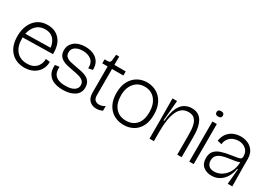

<svg xmlns="http://www.w3.org/2000/svg" viewBox="3 -1379 2953 2115"><g transform="rotate(30 1480.0 -322.0)"><path d="M275 13Q167 13 102 -57Q37 -127 37 -252Q37 -328 63.5 -389.5Q90 -451 141.5 -487.5Q193 -524 268 -524Q365 -524 422 -459.5Q479 -395 476 -274L94 -267Q94 -261 94 -253Q94 -153 142.5 -96.5Q191 -40 279 -40Q326 -40 357 -55.5Q388 -71 405.5 -95Q423 -119 429.5 -144.5Q436 -170 434 -189L489 -183Q488 -121 459 -77Q430 -33 382 -10Q334 13 275 13ZM268 -469Q200 -469 156.5 -427Q113 -385 100 -316L418 -322Q411 -387 374 -428Q337 -469 268 -469Z M763 13Q700 13 651 -6Q602 -25 575.5 -68Q549 -111 554 -182L609 -189Q604 -132 623 -99.5Q642 -67 679.5 -53.5Q717 -40 765 -40Q838 -40 875.5 -64.5Q913 -89 913 -129Q913 -165 890.5 -184Q868 -203 831.5 -212.5Q795 -222 754 -229Q719 -235 684 -243Q649 -251 620.5 -266Q592 -281 575 -307Q558 -333 558 -375Q558 -440 609 -482Q660 -524 747 -524Q802 -524 847.5 -505Q893 -486 919.5 -446Q946 -406 944 -343L890 -333Q894 -406 851.5 -438.5Q809 -471 744 -471Q686 -471 650 -446.5Q614 -422 614 -379Q614 -342 636 -323Q658 -304 694 -295.5Q730 -287 771 -280Q807 -274 842 -266.5Q877 -259 905.5 -244Q934 -229 951.5 -202Q969 -175 969 -131Q969 -64 913 -25.5Q857 13 763 13Z M1188 8Q1134 8 1099.5 -25.5Q1065 -59 1065 -126V-458H997V-509H1035Q1055 -509 1064.5 -518.5Q1074 -528 1075 -545L1082 -616H1121V-510H1265V-458H1121V-126Q1121 -80 1142 -63Q1163 -46 1191 -46Q1208 -46 1229.5 -52Q1251 -58 1265 -71V-9Q1248 -2 1229.5 3Q1211 8 1188 8Z M1538 13Q1470 13 1415 -17Q1360 -47 1327.5 -107Q1295 -167 1295 -256Q1295 -343 1327 -402.5Q1359 -462 1412.5 -493Q1466 -524 1532 -524Q1599 -524 1653.5 -493Q1708 -462 1740.5 -401.5Q1773 -341 1773 -252Q1773 -164 1742 -105Q1711 -46 1657.5 -16.5Q1604 13 1538 13ZM1537 -41Q1620 -41 1668 -95.5Q1716 -150 1716 -250Q1716 -350 1666.5 -410Q1617 -470 1533 -470Q1451 -470 1401.5 -411.5Q1352 -353 1352 -256Q1352 -157 1401 -99Q1450 -41 1537 -41Z M1862 0V-218L1860 -510H1918L1896 -251H1906Q1914 -360 1942.5 -419Q1971 -478 2012.5 -501Q2054 -524 2100 -524Q2151 -524 2183.5 -504Q2216 -484 2234 -451Q2252 -418 2260 -380Q2268 -342 2269.5 -305.5Q2271 -269 2271 -242V0H2215V-238Q2215 -274 2212.5 -314Q2210 -354 2199 -389Q2188 -424 2162.5 -446.5Q2137 -469 2090 -469Q2002 -469 1960 -381Q1918 -293 1918 -123V0Z M2368 0V-510H2424V0ZM2396 -588Q2375 -588 2365 -597.5Q2355 -607 2355 -623Q2355 -657 2396 -657Q2436 -657 2436 -622Q2436 -588 2396 -588Z M2654 13Q2593 13 2550 -21Q2507 -55 2507 -127Q2507 -184 2535 -216Q2563 -248 2612.5 -264.5Q2662 -281 2726 -290Q2785 -299 2813 -304.5Q2841 -310 2849 -319.5Q2857 -329 2857 -347Q2857 -406 2819 -438Q2781 -470 2726 -470Q2693 -470 2661 -457Q2629 -444 2606.5 -416Q2584 -388 2579 -343L2524 -356Q2534 -417 2564.5 -454Q2595 -491 2637.5 -507.5Q2680 -524 2724 -524Q2773 -524 2815.5 -505.5Q2858 -487 2885 -447Q2912 -407 2912 -342V-242Q2913 -182 2913.5 -121Q2914 -60 2915 0H2857Q2862 -50 2866 -96.5Q2870 -143 2874 -194H2865Q2856 -135 2828 -88Q2800 -41 2756 -14Q2712 13 2654 13ZM2658 -41Q2709 -41 2753.5 -69.5Q2798 -98 2826 -147.5Q2854 -197 2857 -261L2858 -274Q2832 -263 2795 -257.5Q2758 -252 2718 -246Q2678 -240 2643.5 -228.5Q2609 -217 2587 -193.5Q2565 -170 2565 -129Q2565 -90 2588 -65.5Q2611 -41 2658 -41Z"/></g></svg>

Font: Bricolage Grotesque 48pt ExtraLight
Style: Regular
Weight: 200
Designer: Mathieu Triay
Foundry: Atelier Triay
Version: Version 1.000; ttfautohint (v1.8.4.7-5d5b);gftools[0.9.32]